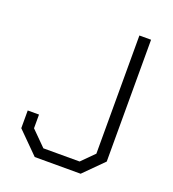

<svg xmlns="http://www.w3.org/2000/svg" viewBox="-129 -798 806 896"><g transform="rotate(20 274.0 -350.0)"><path d="M40 -105V-193H96V-125L169 -52H349L410 -113V-700H468V-95L373 0H145Z"/></g></svg>

Font: Chakra Petch Light
Style: Regular
Weight: 300
Designer: Katatrad Aksorn Co.,Ltd.
Foundry: Cadson Demak Co.,Ltd.
Version: Version 1.000; ttfautohint (v1.6)